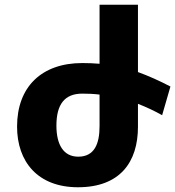

<svg xmlns="http://www.w3.org/2000/svg" viewBox="-20 -780 739 810"><path d="M562 -245V-342C598 -328 632 -312 664 -294L699 -415C651 -440 606 -460 562 -476V-760H400V-511C376 -513 352 -514 327 -514C156 -514 52 -414 52 -246C52 -98 139 10 309 10C487 10 562 -97 562 -245ZM218 -250C218 -339 252 -385 327 -385C351 -385 376 -384 400 -381V-248C400 -174 379 -119 310 -119C247 -119 218 -171 218 -250Z"/></svg>

Font: Noto Sans Armenian Extra
Style: Regular
Weight: 800
Designer: Monotype Design Team
Foundry: Monotype Imaging Inc.
Version: Version 1.901